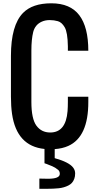

<svg xmlns="http://www.w3.org/2000/svg" viewBox="-20 -904 581 1174"><path d="M273.4 189Q345.7 189 345.7 159.2Q345.7 142.6 335 134.3Q324.2 126 317.4 121.6Q310.5 117.2 299.3 112.3Q288.6 107.4 282.2 105.5Q275.9 102.5 265.1 98.6Q254.4 94.7 252 94.2V6.8Q82.5 -10.3 53.7 -207Q46.9 -253.9 46.9 -313V-562.5Q46.9 -749.5 121.1 -825.2Q178.7 -883.8 293.9 -883.8Q409.7 -883.8 464.8 -811Q520 -738.3 520 -593.8H395V-621.6Q393.6 -706.5 375.5 -737.3Q357.9 -767.6 334 -774.4Q310.5 -781.2 283.7 -781.2Q256.8 -781.2 235.4 -771.5Q194.8 -753.4 183.1 -708.5Q171.9 -663.6 171.9 -593.8V-281.2Q171.9 -177.7 202.6 -135.7Q233.4 -93.8 287.1 -93.8Q382.8 -93.8 393.1 -224.6Q395 -249 395 -281.2V-312.5H520V-281.2Q520.5 -66.9 397.5 -11.7Q361.8 4.4 314.5 7.8V63Q401.9 87.4 427.2 120.6Q439.5 136.7 439.5 156.2Q439.5 175.8 434.1 189.5Q428.7 204.1 419.9 213.9Q411.1 223.6 397.5 230.5Q371.1 243.7 339.4 247.1Q307.6 250.5 262.2 250.5H220.7V188Z"/></svg>

Font: Oswald-Regular
Style: Regular
Weight: 400
Designer: vernon adams
Foundry: vernon adams
Version: Version 2.002; ttfautohint (v0.92.18-e454-dirty) -l 8 -r 50 